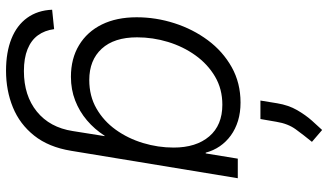

<svg xmlns="http://www.w3.org/2000/svg" viewBox="-236 -594 1041 608"><g transform="rotate(90 284.0 -289.5)"><path d="M203.6 211.4Q145 211.4 102.3 194.3Q59.6 177.2 35.9 144.3Q12.2 111.3 10.3 65.4L71.8 59.1Q75.7 88.9 91.3 110.4Q106.9 131.8 135.3 143.3Q163.6 154.8 204.6 154.8Q282.2 154.8 332.8 113.8Q383.3 72.8 394.5 0L410.6 -101.1L409.2 -100.6Q388.7 -68.8 360.6 -44.9Q332.5 -21 297.9 -7.6Q263.2 5.9 222.7 5.9Q165 5.9 122.6 -19.8Q80.1 -45.4 57.1 -92Q34.2 -138.7 34.2 -202.1Q34.2 -263.2 53 -321.8Q71.8 -380.4 106.9 -427.7Q142.1 -475.1 192.1 -503.2Q242.2 -531.2 304.2 -531.2Q335.9 -531.2 362.1 -523.2Q388.2 -515.1 408.4 -500.5Q428.7 -485.8 442.6 -465.6Q456.5 -445.3 462.9 -420.9H465.3L481.9 -522.5H543.9L457 5.4Q445.3 76.7 408.9 122.3Q372.6 168 319.3 189.7Q266.1 211.4 203.6 211.4ZM232.9 -52.2Q283.7 -52.2 323.2 -75Q362.8 -97.7 390.4 -136.2Q418 -174.8 432.4 -222.4Q446.8 -270 446.8 -319.3Q446.8 -390.6 411.4 -432.1Q376 -473.6 311 -473.6Q261.2 -473.6 221.9 -450.4Q182.6 -427.2 154.8 -388.4Q127 -349.6 112.3 -301.5Q97.7 -253.4 97.7 -203.6Q97.7 -130.9 133.8 -91.6Q169.9 -52.2 232.9 -52.2ZM297.9 -594.2 306.6 -647.5Q312.5 -683.1 328.1 -710.2Q343.8 -737.3 361.6 -757.3Q379.4 -777.3 391.1 -789.6L428.7 -757.3Q407.2 -731 389.2 -706.3Q371.1 -681.6 365.2 -645L356.4 -594.2Z"/></g></svg>

Font: Inter 28pt Light
Style: Italic
Weight: 300
Italic angle: -9.3988°
Designer: Rasmus Andersson
Foundry: rsms
Version: Version 4.001;git-66647c0bb